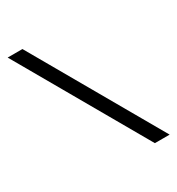

<svg xmlns="http://www.w3.org/2000/svg" viewBox="-185 -783 941 1019"><g transform="rotate(-30 285.5 -273.0)"><path d="M555.5 119H465L15.5 -665H106Z"/></g></svg>

Font: Anek Latin Expanded
Style: Regular
Weight: 400
Width: 7
Designer: Yesha Goshar
Foundry: Ek Type
Version: Version 1.003